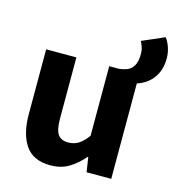

<svg xmlns="http://www.w3.org/2000/svg" viewBox="-116 -886 921 1000"><g transform="rotate(15 344.0 -386.0)"><path d="M566 -513 460 -564Q482 -566 503 -573.5Q524 -581 538 -603.5Q552 -626 552 -670Q552 -689 546 -705.5Q540 -722 534 -734L654 -786Q668 -769 678 -740Q688 -711 688 -681Q688 -635 672 -601Q656 -567 628.5 -545Q601 -523 566 -513ZM245 14Q153 14 111 -47Q69 -108 69 -214V-564H232V-234Q232 -173 249.5 -149Q267 -125 304 -125Q336 -125 360 -140Q384 -155 409 -189V-564H571V0H438L426 -79H423Q387 -37 345 -11.5Q303 14 245 14Z"/></g></svg>

Font: Noto Sans TC ExtraBold
Style: Regular
Weight: 800
Designer: Ryoko NISHIZUKA  (kana, bopomofo & ideographs); Paul D. Hunt (Latin, Greek & Cyrillic); Sandoll Communications , Soo-you
Foundry: Adobe
Version: Version 2.004-H2;hotconv 1.0.118;makeotfexe 2.5.65603